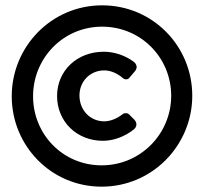

<svg xmlns="http://www.w3.org/2000/svg" viewBox="-20 -709 765 720"><path d="M363 -689C172 -689 24 -533 24 -348C24 -163 171 -9 361 -9C552 -9 701 -165 701 -350C701 -536 553 -689 363 -689ZM363 -609C509 -609 622 -492 622 -350C622 -208 508 -89 361 -89C215 -89 104 -206 104 -348C104 -490 216 -609 363 -609ZM369 -515C269 -515 194 -444 194 -349C194 -253 268 -181 366 -181C406 -181 448 -197 481 -223C494 -233 495 -248 484 -260L464 -280C459 -286 446 -286 440 -281C419 -264 393 -254 371 -254C318 -254 278 -296 278 -351C278 -404 318 -445 371 -445C395 -445 420 -434 441 -416C447 -410 459 -410 464 -416L486 -442C496 -454 494 -467 482 -477C450 -501 409 -515 369 -515Z"/></svg>

Font: Trueno
Style: RoundBd
Weight: 700
Designer: Julieta Ulanovsky, Jasper
Foundry: Julieta Ulanovsky, Cannot Into Space Fonts
Version: Version 3.001